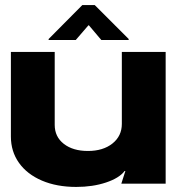

<svg xmlns="http://www.w3.org/2000/svg" viewBox="-20 -725 697 758"><path d="M23 -186V-520H196V-232Q196 -185 232 -157Q268 -129 327 -129Q387 -129 424 -158.5Q461 -188 461 -236V-520H634V0H459L475 -50H472Q451 -22 398.5 -4.5Q346 13 281 13Q204 13 145.5 -12Q87 -37 55 -82Q23 -127 23 -186ZM380 -567 331 -625H329L279 -567H172V-571L305 -705H354L488 -571V-567Z"/></svg>

Font: Non Bureau Extended
Style: Bold
Weight: 700
Width: 7
Designer: Jona Saucedo
Foundry: Non Foundry
Version: Version 1.000; ttfautohint (v1.8.4)